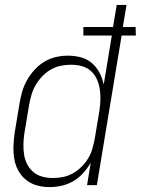

<svg xmlns="http://www.w3.org/2000/svg" viewBox="-20 -755 574 783"><path d="M182 8Q155 8 130 1Q105 -6 85.5 -22Q66 -38 54 -60.5Q42 -83 38 -108.5Q34 -134 35 -161Q36 -188 40 -215L60 -335Q64 -359 71 -383Q78 -407 91 -429.5Q104 -452 122 -471.5Q140 -491 162 -504Q184 -517 208.5 -522.5Q233 -528 257 -528Q285 -528 310.5 -521Q336 -514 355 -497.5Q374 -481 386 -458Q398 -435 403 -410L436 -610H320V-645H441L456 -735H496L481 -645H533L534 -610H476L375 0H335L350 -91Q337 -69 319 -49Q301 -29 278.5 -16Q256 -3 231 2.5Q206 8 182 8ZM196 -29Q216 -29 236.5 -33Q257 -37 276 -47.5Q295 -58 311 -73.5Q327 -89 338.5 -107.5Q350 -126 356 -146.5Q362 -167 366 -187L386 -307Q389 -329 389.5 -351Q390 -373 386.5 -394Q383 -415 374 -434Q365 -453 349.5 -466.5Q334 -480 313 -485.5Q292 -491 270 -491Q250 -491 229 -487Q208 -483 188.5 -472Q169 -461 153.5 -445Q138 -429 126.5 -410Q115 -391 109 -370.5Q103 -350 99 -329L79 -209Q76 -188 75.5 -166Q75 -144 78.5 -123Q82 -102 91.5 -84Q101 -66 116.5 -53Q132 -40 153 -34.5Q174 -29 196 -29Z"/></svg>

Font: Iosevka Term Curly XLt Obl
Style: Regular
Weight: 200
Italic angle: -9°
Designer: Belleve Invis
Foundry: Belleve Invis
Version: Version 32.3.0